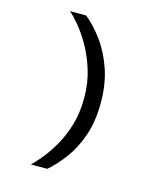

<svg xmlns="http://www.w3.org/2000/svg" viewBox="-123 -802 862 1022"><g transform="rotate(15 308.0 -291.0)"><path d="M145 130Q163.5 112.5 193.5 76.8Q223.5 41 254.5 -11.5Q285.5 -64 306.5 -132.5Q327.5 -201 327.5 -283.5Q327.5 -366 305.8 -436.5Q284 -507 252 -562.8Q220 -618.5 187.8 -656.8Q155.5 -695 134 -712H224Q273.5 -672 318.2 -610.8Q363 -549.5 391.2 -467.8Q419.5 -386 419.5 -283.5Q419.5 -181 392.8 -103Q366 -25 323.8 32.5Q281.5 90 235 130Z"/></g></svg>

Font: Overpass Mono Medium
Style: Regular
Weight: 500
Monospace: yes
Designer: Delve Withrington, Dave Bailey
Foundry: Delve Fonts LLC
Version: Version 4.000